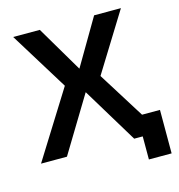

<svg xmlns="http://www.w3.org/2000/svg" viewBox="-120 -810 973 1045"><g transform="rotate(-15 366.5 -287.5)"><path d="M542 0 353 -312H352L163 0H17L252 -376L49 -705H199L352 -446H353L505 -705H656L453 -377L689 0ZM590 130V0H552V-115H718V130Z"/></g></svg>

Font: TikTok Sans 24pt SemiBold
Style: Regular
Weight: 600
Version: Version 4.000